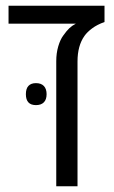

<svg xmlns="http://www.w3.org/2000/svg" viewBox="-20 -650 398 670"><path d="M176.3 0V-436.5Q176.3 -464.4 183.3 -488.3Q190.4 -512.2 200.7 -525.9Q212.4 -542.5 221.9 -551.5Q231.4 -560.5 244.6 -567.4H9.8V-629.9H344.7V-573.2Q318.8 -564 301.5 -551Q284.2 -538.1 274.9 -524.9Q250.5 -490.7 250.5 -435.5V0ZM105.5 -283.2Q70.3 -283.2 70.3 -321.3Q70.3 -340.8 79.3 -350.3Q88.4 -359.9 105.5 -359.9Q123.5 -359.9 133.1 -349.9Q142.6 -339.8 142.6 -321.3Q142.6 -302.7 133.1 -293Q123.5 -283.2 105.5 -283.2Z"/></svg>

Font: Open Sans Condensed
Style: Regular
Weight: 400
Width: 3
Designer: Monotype Design Team
Foundry: Monotype Imaging Inc.
Version: Version 3.000